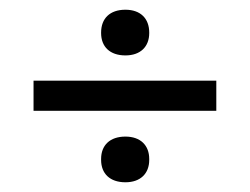

<svg xmlns="http://www.w3.org/2000/svg" viewBox="-20 -517 514 395"><path d="M49 -351V-289H425V-351ZM188 -188C188 -160 206 -142 238 -142C269 -142 287 -160 287 -188V-190C287 -218 269 -236 238 -236C206 -236 188 -218 188 -190ZM188 -449C188 -421 206 -403 238 -403C269 -403 287 -421 287 -449V-450C287 -479 269 -497 238 -497C206 -497 188 -479 188 -450Z"/></svg>

Font: LT Wave Text Light
Style: Regular
Weight: 300
Designer: Daniel Lyons
Version: Version 2.5 (Glyphs App)